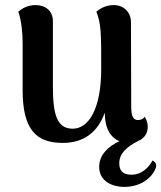

<svg xmlns="http://www.w3.org/2000/svg" viewBox="-20 -548 634 755"><path d="M580 83C564 112 537 139 496 139C458 139 449 117 449 94C449 56 477 30 524 6C548 -4 561 -24 561 -50C561 -64 557 -76 549 -89C542 -78 530 -76 522 -76C505 -76 496 -90 496 -128L495 -460C495 -502 465 -528 427 -528C393 -528 369 -511 359 -502C378 -453 378 -417 378 -278C378 -116 327 -42 266 -42C205 -42 188 -95 188 -208V-465C188 -505 159 -528 120 -528C89 -528 67 -515 52 -502C66 -462 69 -410 69 -378V-190C70 -41 120 14 227 14C310 14 365 -29 392 -105C392 -44 414 -7 450 7C405 28 370 61 370 108C370 169 428 187 468 187C533 187 577 152 592 114C598 98 591 89 580 83Z"/></svg>

Font: Arima Koshi ExtraBold
Style: Regular
Weight: 800
Designer: Joana Correia and Natanael Gama
Foundry: NDISCOVER
Version: Version 1.019;PS 001.019;hotconv 1.0.88;makeotf.lib2.5.64775